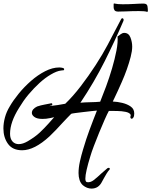

<svg xmlns="http://www.w3.org/2000/svg" viewBox="-41 -874 888 1127"><path d="M496 233Q483 233 470 228Q457 223 445 213Q432 201 426 182.5Q420 164 420 142Q420 110 428 74Q436 38 446.5 3.5Q457 -31 465 -56Q472 -77 483 -107.5Q494 -138 506.5 -170Q519 -202 528 -225Q516 -224 493.5 -221.5Q471 -219 446 -216Q421 -213 401.5 -210.5Q382 -208 377 -206Q367 -196 354 -182.5Q341 -169 327 -154Q308 -133 288 -112Q268 -91 250 -74Q161 8 89 8Q33 8 6 -29.5Q-21 -67 -21 -120Q-21 -151 -12 -184.5Q-3 -218 16 -249Q36 -284 68.5 -324Q101 -364 141 -399Q181 -434 224 -456Q267 -478 307 -478Q318 -478 328.5 -475Q339 -472 334 -462L317 -460Q292 -457 258 -437Q225 -418 191.5 -387.5Q158 -357 126 -319Q110 -300 96.5 -280.5Q83 -261 71 -241Q18 -157 18 -89Q18 -60 32 -44Q46 -28 69 -28Q93 -28 122 -45Q166 -71 193 -96.5Q220 -122 245 -150Q252 -158 260 -167Q268 -176 277 -186L254 -181Q241 -178 229.5 -177Q218 -176 208 -176Q177 -176 161.5 -187Q146 -198 146 -211Q146 -234 177 -249Q188 -253 199 -255.5Q210 -258 220 -260L256 -267Q257 -267 257.5 -267.5Q258 -268 259 -268Q266 -268 266 -262Q266 -255 259 -255Q255 -254 248 -251Q269 -253 299 -257.5Q329 -262 342 -265Q387 -308 433 -368Q479 -428 520.5 -492Q562 -556 591 -611L626 -678L668 -758Q672 -767 677 -767Q682 -767 684 -761.5Q686 -756 683 -750Q634 -635 573 -513.5Q512 -392 431 -271Q436 -272 443.5 -272Q451 -272 458 -273Q499 -274 520 -275Q541 -276 547 -277Q563 -316 582 -367.5Q601 -419 617 -473.5Q633 -528 642.5 -577Q652 -626 649 -660Q653 -662 657.5 -665.5Q662 -669 667 -673Q678 -681 688 -681Q714 -681 724.5 -654.5Q735 -628 735 -600Q735 -575 726 -540Q717 -505 703.5 -467Q690 -429 674 -393Q650 -338 631 -299Q628 -293 625.5 -287.5Q623 -282 621 -278Q648 -277 677 -270Q706 -263 726.5 -248.5Q747 -234 747 -208Q747 -192 742 -184.5Q737 -177 732 -177Q728 -177 725.5 -181Q723 -185 725 -192Q728 -197 725 -202Q718 -213 696 -217.5Q674 -222 647 -222.5Q620 -223 598 -223Q589 -207 573.5 -172Q558 -137 541 -95.5Q524 -54 510 -17Q496 20 490 41Q460 138 460 174Q460 193 469 195Q489 199 510 182.5Q531 166 553 145Q563 137 572 128.5Q581 120 590 113Q596 111 597 111Q602 111 603.5 115Q605 119 600 124L599 125Q594 130 585.5 143.5Q577 157 569.5 171Q562 185 558 192Q538 233 496 233ZM820 -805Q815 -807 803 -808Q791 -809 774 -809Q755 -809 734.5 -808.5Q714 -808 695 -807Q682 -807 671 -806.5Q660 -806 653 -806Q637 -806 631.5 -813.5Q626 -821 626 -831Q626 -841 626 -848Q626 -856 632 -853Q640 -851 652.5 -850Q665 -849 679 -849Q696 -849 714 -849.5Q732 -850 749 -851Q764 -852 777.5 -852.5Q791 -853 801 -853Q822 -853 824.5 -838Q827 -823 827 -810Q827 -808 825.5 -805.5Q824 -803 820 -805Z"/></svg>

Font: Birthstone Bounce Medium
Style: Regular
Weight: 500
Designer: Robert E. Leuschke
Foundry: Rob Leuschke
Version: Version 1.010; ttfautohint (v1.8.3)